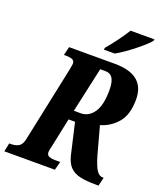

<svg xmlns="http://www.w3.org/2000/svg" viewBox="-186 -1036 963 1142"><g transform="rotate(20 295.5 -465.5)"><path d="M-9 -54H2Q32 -54 51.5 -66Q71 -78 78 -113L179 -592Q185 -624 185 -628Q185 -647 171 -653.5Q157 -660 128 -660H117L130 -714H420Q611 -714 611 -557Q611 -461 567.5 -410Q524 -359 461 -341L509 -165Q527 -104 543.5 -79Q560 -54 583 -54H589L576 0H561Q497 0 458 -9Q419 -18 395 -42.5Q371 -67 360 -114L315 -309H274L236 -128Q228 -96 228 -86Q228 -67 243 -60.5Q258 -54 287 -54H314L300 0H-20ZM329 -368Q379 -368 411 -413.5Q443 -459 443 -555Q443 -607 428 -630.5Q413 -654 382 -654H349L286 -368ZM332 -784Q358 -814 389 -856Q420 -898 440 -931H592L589 -921Q569 -895 507 -846Q445 -797 398 -771H329Z"/></g></svg>

Font: Noto Serif CondExtraBold
Style: Italic
Weight: 800
Width: 3
Italic angle: -12°
Designer: Monotype Design Team
Foundry: Monotype Imaging Inc.
Version: Version 1.001